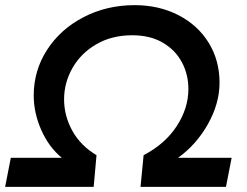

<svg xmlns="http://www.w3.org/2000/svg" viewBox="-65 -726 960 746"><path d="M788 -405Q788 -324 743 -244Q698 -164 627 -113H835L813 0H481L493 -123Q577 -167 622 -236.5Q667 -306 667 -380Q667 -437 641.5 -484.5Q616 -532 567 -560.5Q518 -589 449 -589Q370 -589 310 -554.5Q250 -520 217 -462.5Q184 -405 184 -340Q184 -276 216 -218Q248 -160 310 -123L299 0H-45L-23 -113H175Q125 -154 95.5 -220.5Q66 -287 66 -355Q66 -452 118 -532.5Q170 -613 260 -659.5Q350 -706 458 -706Q553 -706 628.5 -667Q704 -628 746 -559.5Q788 -491 788 -405Z"/></svg>

Font: Gontserrat Medium
Style: Italic
Weight: 500
Italic angle: -11.3°
Designer: Julieta Ulanovsky
Foundry: Julieta Ulanovsky
Version: Version 6.001